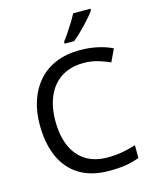

<svg xmlns="http://www.w3.org/2000/svg" viewBox="-137 -1034 906 1134"><g transform="rotate(-15 316.0 -467.0)"><path d="M403 -645Q346 -645 300 -625.5Q254 -606 222 -568.5Q190 -531 173 -477.5Q156 -424 156 -357Q156 -269 183.5 -204Q211 -139 265.5 -104Q320 -69 402 -69Q449 -69 491 -77Q533 -85 573 -97V-19Q533 -4 490.5 3Q448 10 389 10Q280 10 207 -35Q134 -80 97.5 -163Q61 -246 61 -358Q61 -439 83.5 -506Q106 -573 149.5 -622Q193 -671 257 -697.5Q321 -724 404 -724Q459 -724 510 -713Q561 -702 601 -682L565 -606Q532 -621 491.5 -633Q451 -645 403 -645ZM528 -934Q519 -920 502 -900Q485 -880 464.5 -858.5Q444 -837 423.5 -817.5Q403 -798 385 -784H327V-796Q342 -815 359.5 -841Q377 -867 394 -894.5Q411 -922 422 -944H528Z"/></g></svg>

Font: Noto Sans Hebrew
Style: Regular
Weight: 400
Designer: Monotype Design Team
Foundry: Monotype Imaging Inc.
Version: Version 2.003